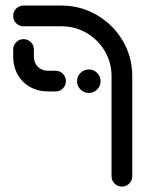

<svg xmlns="http://www.w3.org/2000/svg" viewBox="-20 -539 546 707"><path d="M390.7 110V-259.3Q390.7 -308.9 365.9 -350.9Q341.1 -393 298.9 -417.6Q256.7 -442.2 206.7 -442.2H66.7Q50.7 -442.2 39.6 -453.3Q28.5 -464.4 28.5 -480.4Q28.5 -496.3 39.6 -507.4Q50.7 -518.5 66.7 -518.5H206.7Q277 -518.5 336.9 -483.5Q396.7 -448.5 431.9 -389.1Q467 -329.6 467 -259.3V110Q467 125.9 455.9 137Q444.8 148.1 428.9 148.1Q413 148.1 401.9 137Q390.7 125.9 390.7 110ZM28.5 -331.9V-356.7Q28.5 -372.6 39.6 -383.7Q50.7 -394.8 66.7 -394.8Q82.6 -394.8 93.7 -383.7Q104.8 -372.6 104.8 -356.7V-331.9Q104.8 -307.4 119.3 -293Q133.7 -278.5 158.1 -278.5H184.4Q200.4 -278.5 211.5 -267.4Q222.6 -256.3 222.6 -240.4Q222.6 -224.4 211.5 -213.3Q200.4 -202.2 184.4 -202.2H158.1Q120.4 -202.2 90.9 -218.7Q61.5 -235.2 45 -264.6Q28.5 -294.1 28.5 -331.9ZM263.7 -240Q263.7 -257.8 276.5 -270.6Q289.3 -283.3 307 -283.3Q324.8 -283.3 337.6 -270.6Q350.4 -257.8 350.4 -240Q350.4 -222.2 337.6 -209.4Q324.8 -196.7 307 -196.7Q289.3 -196.7 276.5 -209.4Q263.7 -222.2 263.7 -240Z"/></svg>

Font: 26F Galaxy Hebrew
Style: Bold
Weight: 700
Designer: C₂₉H₂₅N₃O₅
Version: Version 1.000